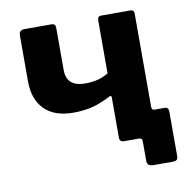

<svg xmlns="http://www.w3.org/2000/svg" viewBox="-75 -604 790 797"><g transform="rotate(-10 320.5 -205.5)"><path d="M508 119Q482 119 482 96V13Q482 0 468 0H421V-107H541V-120Q541 -107 554 -107H596Q612 -107 612 -88V99Q612 109 607.5 114Q603 119 590 119ZM407 0Q396 0 391.5 -4.5Q387 -9 387 -20V-189Q387 -198 375 -192Q331 -169 295 -161Q259 -153 220 -153Q140 -153 98 -195.5Q56 -238 56 -313V-507Q56 -530 79 -530H192Q202 -530 206 -525.5Q210 -521 210 -510V-334Q210 -312 218 -296.5Q226 -281 243.5 -272.5Q261 -264 289 -264Q316 -264 339.5 -269.5Q363 -275 387 -289V-512Q387 -530 402 -530H526Q541 -530 541 -514V-22Q541 0 516 0Z"/></g></svg>

Font: Libre Franklin
Style: Bold
Weight: 700
Designer: Pablo Impallari, Rodrigo Fuenzalida, Nhung Nguyen
Foundry: Impallari Type
Version: Version 3.000